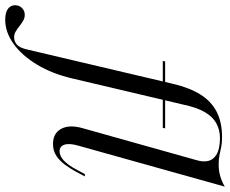

<svg xmlns="http://www.w3.org/2000/svg" viewBox="-244 -588 874 729"><g transform="rotate(90 192.5 -224.0)"><path d="M-96.8 192.7Q-123.4 192.7 -137.5 182.7Q-151.6 172.6 -151.6 154.8Q-151.6 139.5 -141.1 129Q-130.6 118.5 -115.3 118.5Q-103.2 118.5 -92.7 124.6Q-82.3 130.6 -72.2 138.7Q-62.1 146.8 -52 152.8Q-41.9 158.9 -30.6 158.9Q-13.7 158.9 -1.6 148Q10.5 137.1 16.9 107.3L146.8 -444.4Q161.3 -506.5 187.1 -548Q212.9 -589.5 252.8 -610.1Q292.7 -630.6 348.4 -630.6Q371.8 -630.6 386.7 -627.4Q401.6 -624.2 416.9 -621Q432.3 -617.7 454 -617.7Q477.4 -617.7 498.8 -624.2Q520.2 -630.6 537.1 -641.1L381.5 -84.7Q371.8 -50.8 377.8 -32.3Q383.9 -13.7 403.2 -13.7Q438.7 -13.7 473.4 -79.8L489.5 -109.7H498.4L479.8 -75Q469.4 -55.6 454.8 -35.5Q440.3 -15.3 421 -2Q401.6 11.3 375 11.3Q334.7 11.3 317.7 -19.8Q300.8 -50.8 315.3 -101.6L437.1 -535.5Q444.4 -560.5 439.1 -579.8Q433.9 -599.2 412.9 -610.9Q391.9 -622.6 352.4 -622.6Q321 -622.6 296 -608.5Q271 -594.4 253.6 -564.1Q236.3 -533.9 225.8 -483.9L126.6 -62.9Q108.9 13.7 74.2 71.4Q39.5 129 -4.8 160.9Q-49.2 192.7 -96.8 192.7ZM59.7 -405.6 62.1 -414.5H316.1L313.7 -405.6Z"/></g></svg>

Font: Playfair 144pt Light
Style: Italic
Weight: 300
Italic angle: -15.6°
Designer: Claus Eggers Sørensen
Foundry: Claus Eggers Sørensen
Version: Version 2.001;gftools[0.9.30]